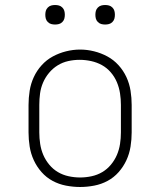

<svg xmlns="http://www.w3.org/2000/svg" viewBox="-20 -739 640 767"><path d="M300 8Q272 8 243.5 2.5Q215 -3 190 -16.5Q165 -30 146 -51.5Q127 -73 115 -99Q103 -125 98.5 -153.5Q94 -182 94 -210V-320Q94 -348 98.5 -376.5Q103 -405 115 -431Q127 -457 146.5 -478.5Q166 -500 191 -513.5Q216 -527 244 -534Q272 -541 300 -541Q328 -541 356 -534Q384 -527 409 -513.5Q434 -500 453.5 -478.5Q473 -457 485 -431Q497 -405 501.5 -376.5Q506 -348 506 -320V-210Q506 -182 501.5 -153.5Q497 -125 485 -99Q473 -73 454 -51.5Q435 -30 410 -16.5Q385 -3 356.5 2.5Q328 8 300 8ZM300 -30Q323 -30 346 -35Q369 -40 388.5 -51.5Q408 -63 423 -81Q438 -99 447 -120Q456 -141 459.5 -164Q463 -187 463 -210V-320Q463 -343 459.5 -366Q456 -389 447 -410.5Q438 -432 422.5 -450Q407 -468 387 -479Q367 -490 344 -495Q321 -500 298 -500Q275 -500 252.5 -495Q230 -490 210.5 -478Q191 -466 176 -448Q161 -430 152 -409Q143 -388 140 -365.5Q137 -343 137 -320V-210Q137 -187 140.5 -164Q144 -141 153 -120Q162 -99 177 -81Q192 -63 211.5 -51.5Q231 -40 254 -35Q277 -30 300 -30ZM400 -641Q392 -641 384.5 -643Q377 -645 371 -651Q365 -657 363 -664.5Q361 -672 361 -680Q361 -688 363 -695.5Q365 -703 371 -709Q377 -715 384.5 -717Q392 -719 400 -719Q408 -719 415.5 -717Q423 -715 429 -709Q435 -703 437 -695.5Q439 -688 439 -680Q439 -672 437 -664.5Q435 -657 429 -651Q423 -645 415.5 -643Q408 -641 400 -641ZM200 -641Q192 -641 184.5 -643Q177 -645 171 -651Q165 -657 163 -664.5Q161 -672 161 -680Q161 -688 163 -695.5Q165 -703 171 -709Q177 -715 184.5 -717Q192 -719 200 -719Q208 -719 215.5 -717Q223 -715 229 -709Q235 -703 237 -695.5Q239 -688 239 -680Q239 -672 237 -664.5Q235 -657 229 -651Q223 -645 215.5 -643Q208 -641 200 -641Z"/></svg>

Font: Iosevka Curly Slab XLtEx
Style: Regular
Weight: 200
Width: 7
Monospace: yes
Designer: Belleve Invis
Foundry: Belleve Invis
Version: Version 11.1.0; ttfautohint (v1.8.3)